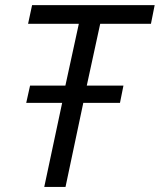

<svg xmlns="http://www.w3.org/2000/svg" viewBox="-20 -734 627 754"><path d="M153.8 0 224.1 -330.1H83L98.1 -397.9H236.8L289.6 -640.6H90.3L106 -713.9H587.4L572.8 -640.6H373.5L320.8 -397.9H464.8L451.2 -330.1H307.1L237.3 0Z"/></svg>

Font: Open Sans
Style: Italic
Weight: 400
Italic angle: -12°
Designer: Monotype Design Team
Foundry: Monotype Imaging Inc.
Version: Version 3.000; ttfautohint (v1.8.4)